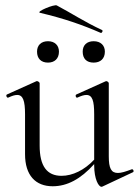

<svg xmlns="http://www.w3.org/2000/svg" viewBox="-20 -706 533 736"><path d="M182 8C237 8 289 -19 341 -77V-73C341 -19 358 10 369 10C370 10 371 10 373 9L490 -46C495 -49 490 -59 485 -57C461 -48 445 -43 432 -43C406 -43 397 -61 397 -107V-387C397 -391 391 -395 387 -395C386 -395 386 -395 384 -394L273 -344C267 -342 271 -329 277 -332C292 -339 303 -342 311 -342C334 -342 341 -320 341 -268V-94C304 -54 258 -32 216 -32C160 -32 132 -69 132 -148V-387C132 -391 125 -395 122 -395C120 -395 120 -395 118 -394L7 -344C1 -342 6 -329 12 -332C27 -339 37 -342 46 -342C68 -342 76 -320 76 -268V-115C76 -34 116 8 182 8ZM366 -580C371 -578 376 -589 371 -591C304 -622 253 -656 198 -685C189 -691 117 -661 133 -657C226 -635 295 -611 366 -580ZM164 -466C189 -466 206 -481 206 -508C206 -532 190 -548 164 -548C138 -548 122 -533 122 -508C122 -482 137 -466 164 -466ZM339 -466C365 -466 382 -481 382 -508C382 -532 366 -548 339 -548C313 -548 297 -533 297 -508C297 -481 312 -466 339 -466Z"/></svg>

Font: Cormorant Garamond
Style: Regular
Weight: 400
Designer: Christian Thalmann (Catharsis Fonts)
Foundry: Catharsis Fonts
Version: Version 4.002;Glyphs 3.4 (3410)